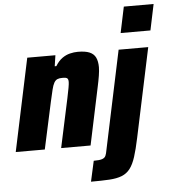

<svg xmlns="http://www.w3.org/2000/svg" viewBox="-66 -799 946 1053"><g transform="rotate(-5 407.0 -272.5)"><path d="M-5 0 103 -510H258L249 -450H258Q275 -478 295.5 -492.5Q316 -507 338.5 -512.5Q361 -518 382 -518Q423 -518 446.5 -508Q470 -498 480 -477Q490 -456 490 -424Q490 -405 485.5 -377Q481 -349 474 -317L407 0H245L303 -270Q310 -303 314 -325.5Q318 -348 318 -358Q318 -370 314.5 -375Q311 -380 304 -381.5Q297 -383 285 -383Q268 -383 257.5 -378.5Q247 -374 239.5 -361Q232 -348 226 -323Q220 -298 211 -258L155 0ZM625 -600 655 -743H819L789 -600ZM392 198 417 85Q449 85 463.5 80Q478 75 483 63.5Q488 52 491 34L606 -510H769L665 -19Q652 43 639 83.5Q626 124 608 147.5Q590 171 562.5 182Q535 193 493.5 195.5Q452 198 392 198Z"/></g></svg>

Font: Saira SemiCondensed ExtraBold
Style: Italic
Weight: 800
Width: 4
Italic angle: -12°
Designer: Hector Gatti with collaboration of the Omnibus-Type team
Foundry: Omnibus-Type
Version: Version 1.101